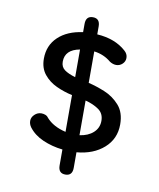

<svg xmlns="http://www.w3.org/2000/svg" viewBox="-67 -519 533 643"><g transform="rotate(10 200.0 -197.5)"><path d="M198 -465Q222 -465 222 -438V-411Q283 -407 320 -374Q332 -364 332 -350Q332 -338 323 -329.5Q314 -321 302 -321Q291 -321 280 -328Q255 -349 222 -353V-246Q248 -240 277.5 -228Q307 -216 328.5 -192Q350 -168 350 -127Q350 -78 314.5 -46.5Q279 -15 222 -10V43Q222 70 198 70Q174 70 174 43V-11Q138 -15 107 -28.5Q76 -42 58 -66Q51 -76 51 -87Q51 -99 61 -108.5Q71 -118 84 -118Q91 -118 97.5 -115.5Q104 -113 108 -107Q131 -81 174 -71V-196Q146 -202 120 -214Q94 -226 77 -247Q60 -268 60 -300Q60 -345 90.5 -374Q121 -403 174 -410V-438Q174 -465 198 -465ZM222 -186V-68Q251 -72 268.5 -88Q286 -104 286 -128Q286 -153 267.5 -166Q249 -179 222 -186ZM174 -351Q124 -342 124 -301Q124 -283 137 -273.5Q150 -264 174 -257Z"/></g></svg>

Font: Dongle
Style: Regular
Weight: 400
Designer: Yanghee Ryu
Foundry: Yanghee Ryu
Version: Version 2.000